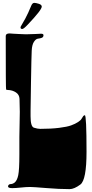

<svg xmlns="http://www.w3.org/2000/svg" viewBox="-20 -946 643 1338"><path d="M123 -755Q123 -760 130 -770.5Q137 -781 156.5 -817Q176 -853 198 -907Q206 -926 219 -926Q230 -926 250.5 -919.5Q271 -913 271 -900Q271 -877 174 -775Q145 -744 135 -744Q123 -744 123 -755ZM20 -695Q20 -713 47 -713Q51 -713 60 -712Q69 -711 74 -711Q84 -711 111.5 -709Q139 -707 161 -707Q192 -707 227 -709Q262 -711 266 -711Q283 -711 283 -701Q283 -687 271 -682.5Q259 -678 244.5 -676.5Q230 -675 216.5 -654.5Q203 -634 201 -593Q199 -554 196 -375Q193 -196 193 -175V-135Q193 -63 217 -56Q242 -48 260 -48Q335 -48 391.5 -55Q448 -62 476.5 -72.5Q505 -83 524 -95.5Q543 -108 548.5 -118.5Q554 -129 559.5 -136Q565 -143 571 -143Q583 -143 583 112Q583 308 540 340Q497 372 465 372Q393 372 302.5 364.5Q212 357 190 357Q162 357 125.5 361Q89 365 65 365Q36 365 36 353Q36 346 41.5 341.5Q47 337 52 337Q67 337 81 327Q99 313 107 275.5Q115 238 115 131V7Q115 -20 116.5 -77Q118 -134 118 -166Q118 -193 116 -257Q115 -286 91 -302Q67 -318 35 -319Q25 -319 22.5 -322.5Q20 -326 20 -695Z"/></svg>

Font: OFL Sorts Mill Goudy TT
Style: Regular
Weight: 500
Version: Version 003.000